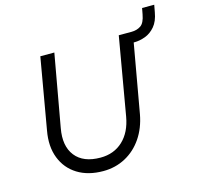

<svg xmlns="http://www.w3.org/2000/svg" viewBox="-110 -870 1019 993"><g transform="rotate(-15 400.0 -373.5)"><path d="M162 -650H237L168 -264Q151 -171 193.5 -117Q236 -63 328 -63Q400 -63 448 -108Q496 -153 510 -234L582 -650H650Q679 -650 700 -664Q721 -678 729 -723L735 -755H800L793 -717Q785 -670 762 -643Q739 -616 709 -605Q679 -594 651 -594H647L582 -227Q569 -156 533 -103Q497 -50 443 -21Q389 8 324 8Q243 8 186.5 -27Q130 -62 105.5 -125Q81 -188 96 -270Z"/></g></svg>

Font: Overused Grotesk
Style: Italic
Weight: 400
Italic angle: -10°
Version: Version 0.003